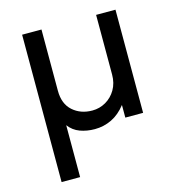

<svg xmlns="http://www.w3.org/2000/svg" viewBox="-105 -580 812 881"><g transform="rotate(-15 301.0 -140.0)"><path d="M79.5 210V-490H171.5V-199Q171.5 -136.5 208.8 -103.5Q246 -70.5 301.5 -70.5Q336 -70.5 365.5 -87.5Q395 -104.5 413 -135.2Q431 -166 431 -206.5V-490H523V0H438.5V-60Q408.5 -21.5 370.8 -3.2Q333 15 290.5 15Q252.5 15 220.5 3.2Q188.5 -8.5 167.5 -36.5V210Z"/></g></svg>

Font: Geologica Roman Light
Style: Regular
Weight: 300
Designer: Sindre Bremnes, Frode Helland
Foundry: Monokrom Skriftforlag AS
Version: Version 1.010;gftools[0.9.28]